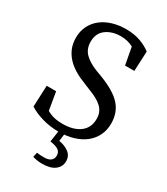

<svg xmlns="http://www.w3.org/2000/svg" viewBox="-219 -779 950 1094"><g transform="rotate(30 256.0 -232.0)"><path d="M232 -35Q303 -35 345 -66.5Q387 -98 387 -156Q387 -180 379.5 -198Q372 -216 357 -230.5Q342 -245 319 -257.5Q296 -270 264 -282L225 -298Q186 -313 154.5 -332Q123 -351 100.5 -375.5Q78 -400 65.5 -430.5Q53 -461 53 -499Q53 -542 70 -576.5Q87 -611 117.5 -635Q148 -659 189 -671.5Q230 -684 278 -684Q329 -684 369.5 -670Q410 -656 442 -632L436 -501H375L354 -614Q317 -634 272 -634Q215 -634 176 -605.5Q137 -577 137 -521Q137 -474 166.5 -444.5Q196 -415 250 -394L290 -379Q388 -341 430 -293.5Q472 -246 472 -175Q472 -131 454.5 -95.5Q437 -60 405.5 -35.5Q374 -11 330.5 2Q287 15 235 15Q178 15 126.5 0Q75 -15 40 -38L46 -178H108L128 -60Q151 -47 175.5 -41Q200 -35 232 -35ZM223 86 236 -3H273L265 58Q303 64 330 84Q357 104 357 140Q357 175 328.5 197.5Q300 220 245 220Q223 220 207.5 217Q192 214 182 211L189 180Q201 182 212 182.5Q223 183 237 183Q266 183 280.5 171Q295 159 295 138Q295 115 277.5 103Q260 91 223 86Z"/></g></svg>

Font: Source Serif Pro
Style: Regular
Weight: 400
Designer: Frank Grießhammer
Foundry: Adobe Systems Incorporated
Version: Version 2.000;PS 1.000;hotconv 16.6.51;makeotf.lib2.5.65220